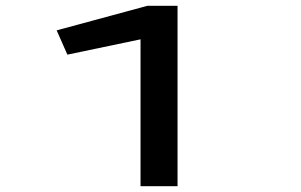

<svg xmlns="http://www.w3.org/2000/svg" viewBox="-20 -644 1040 664"><path d="M466 0H594V-624H490L176 -539L213 -455L466 -508Z"/></svg>

Font: Inconsolata UltraExpanded
Style: Bold
Weight: 700
Width: 9
Monospace: yes
Designer: Raph Levien, Cyreal, Brenton Simpson
Foundry: Raph Levien, Cyreal, Google
Version: Version 3.100